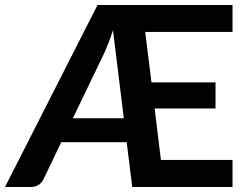

<svg xmlns="http://www.w3.org/2000/svg" viewBox="-34 -743 988 763"><path d="M890 -616H543L568 -415.5H822.5V-312H580.5L605.5 -107.5H890V0H491.5L469.5 -178H209.5L138.5 -30Q132 -16.5 119 -8.2Q106 0 88 0H-14L353.5 -723H890ZM255.5 -273H458L415 -623Q407 -597.5 398.2 -575Q389.5 -552.5 381 -533.5Z"/></svg>

Font: LatoHex
Style: Bold
Weight: 700
Designer: Lukasz Dziedzic
Foundry: tyPoland Lukasz Dziedzic
Version: Version 1.104; Western+Polish opensource